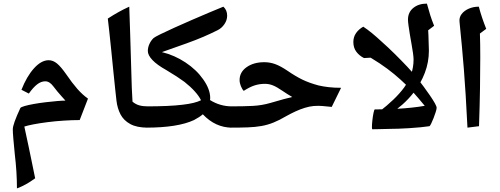

<svg xmlns="http://www.w3.org/2000/svg" viewBox="-20 -717 2776 1065"><path d="M74 328Q74 283 71 235.5Q68 188 62 138Q57 87 54 52.5Q51 18 51 0Q51 -14 61.5 -43.5Q72 -73 93 -118Q96 -123 117 -129Q138 -135 169 -140.5Q200 -146 234 -150Q268 -154 297.5 -156.5Q327 -159 343 -159L324 -180Q296 -211 275.5 -238.5Q255 -266 231 -266Q208 -266 186 -249Q164 -232 140 -198L99 -219Q128 -293 168.5 -338Q209 -383 250 -383Q274 -383 296 -365Q318 -347 348 -304Q380 -257 408.5 -224.5Q437 -192 468 -170L422 -51Q381 -51 334.5 -48Q288 -45 244.5 -39.5Q201 -34 167 -27.5Q133 -21 115 -15Q121 13 127 41Q133 69 139 97Q148 140 157 184Q166 228 175 272Q149 291 124 305Q99 319 74 328Z M799 -9Q739 -9 702.5 -29Q666 -49 648.5 -82.5Q631 -116 626 -159Q624 -178 619 -222.5Q614 -267 608.5 -324Q603 -381 597 -439Q591 -497 586 -544Q581 -591 578 -614Q607 -633 636.5 -649.5Q666 -666 697 -680Q700 -605 702 -530.5Q704 -456 706.5 -381Q709 -306 711 -231L715 -153Q733 -138 753 -132.5Q773 -127 801 -127Q807 -127 807 -119V-17Q807 -9 799 -9Z M790 -9Q782 -9 782 -17V-119Q782 -127 790 -127Q920 -127 992 -136Q1062 -144 1095 -161Q1084 -184 1060 -210.5Q1036 -237 1003 -263Q984 -277 959.5 -293Q935 -309 903 -328Q851 -357 825.5 -384Q800 -411 800 -434Q800 -454 809 -473.5Q818 -493 832 -506Q839 -512 870.5 -527.5Q902 -543 947.5 -563.5Q993 -584 1043.5 -606Q1094 -628 1140.5 -647.5Q1187 -667 1219 -680Q1240 -661 1240 -630Q1240 -605 1224.5 -582.5Q1209 -560 1186 -549Q1148 -530 1108.5 -513Q1069 -496 1015 -476.5Q961 -457 878 -428Q948 -411 1009 -370.5Q1070 -330 1107 -277Q1146 -222 1146 -173Q1146 -164 1145 -162Q1201 -127 1266 -127Q1275 -127 1275 -119V-17Q1275 -9 1266 -9Q1221 -9 1180.5 -27.5Q1140 -46 1105 -83Q1096 -75 1083.5 -67Q1071 -59 1056 -51Q966 -9 790 -9Z M1257 -9Q1249 -9 1249 -17V-119Q1249 -127 1257 -127Q1330 -127 1381 -129.5Q1432 -132 1480 -146Q1523 -159 1553.5 -167Q1584 -175 1601 -179Q1587 -187 1573.5 -195.5Q1560 -204 1547 -213Q1515 -235 1493.5 -243.5Q1472 -252 1450 -252Q1420 -252 1393 -243.5Q1366 -235 1332 -213Q1323 -222 1316 -239.5Q1309 -257 1309 -273Q1309 -317 1348 -344.5Q1387 -372 1446 -372Q1478 -372 1507.5 -361Q1537 -350 1574 -325Q1619 -294 1657 -275.5Q1695 -257 1747 -243Q1773 -237 1804 -233.5Q1835 -230 1872 -230L1820 -124Q1789 -127 1768.5 -129Q1748 -131 1720 -129Q1697 -127 1671 -119Q1645 -111 1619 -99Q1593 -87 1568 -73Q1529 -50 1496.5 -37Q1464 -24 1430 -18Q1396 -12 1354.5 -10.5Q1313 -9 1257 -9Z M2046 0Q2043 0 2043 -12Q2043 -26 2045.5 -49.5Q2048 -73 2052 -91.5Q2056 -110 2059 -110Q2087 -110 2120.5 -111Q2154 -112 2190 -114Q2226 -116 2263.5 -120Q2301 -124 2336 -130Q2300 -174 2268.5 -209Q2237 -244 2202 -275Q2168 -306 2128.5 -335.5Q2089 -365 2036 -397L1999 -395Q1973 -408 1956.5 -430Q1940 -452 1940 -484Q1940 -512 1955 -533.5Q1970 -555 1995 -569Q2018 -554 2043.5 -533Q2069 -512 2097 -486Q2131 -456 2168 -419.5Q2205 -383 2239.5 -346.5Q2274 -310 2297 -280Q2312 -261 2330 -236.5Q2348 -212 2364.5 -188Q2381 -164 2391.5 -145.5Q2402 -127 2402 -119Q2402 -112 2397 -96Q2392 -80 2385 -62Q2378 -44 2371.5 -31Q2365 -18 2362 -17Q2343 -14 2312.5 -11Q2282 -8 2249 -6Q2216 -4 2188 -3Q2179 -3 2159.5 -2.5Q2140 -2 2117.5 -1.5Q2095 -1 2075.5 -0.5Q2056 0 2046 0Z M2137 -79 2083 -97Q2127 -131 2162 -164.5Q2197 -198 2222 -232Q2247 -267 2260.5 -305.5Q2274 -344 2274 -387Q2274 -399 2271 -421.5Q2268 -444 2263 -471Q2258 -498 2253.5 -525.5Q2249 -553 2246 -575Q2243 -597 2243 -608Q2243 -649 2272.5 -673Q2302 -697 2348 -697Q2358 -660 2366.5 -633Q2375 -606 2388 -574L2355 -549Q2356 -539 2356.5 -521.5Q2357 -504 2357.5 -486Q2358 -468 2358.5 -454Q2359 -440 2359 -436Q2359 -372 2336.5 -313Q2314 -254 2275 -204Q2246 -167 2212 -137Q2178 -107 2137 -79Z M2573 -9Q2568 -112 2563 -190Q2558 -268 2553 -333.5Q2548 -399 2542 -461Q2536 -523 2529 -595Q2526 -620 2540.5 -639Q2555 -658 2580.5 -669Q2606 -680 2636 -680Q2644 -649 2654.5 -618Q2665 -587 2677 -557L2642 -531Q2644 -476 2644 -399.5Q2644 -323 2642.5 -227Q2641 -131 2637 -17Z"/></svg>

Font: Noto Naskh Arabic
Style: Bold
Weight: 700
Designer: Monotype Design Team, David Williams, Mohamad Dakak and Nizar Qandah
Foundry: Monotype Imaging Inc.
Version: Version 2.016